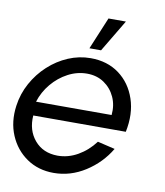

<svg xmlns="http://www.w3.org/2000/svg" viewBox="-89 -767 730 847"><g transform="rotate(10 276.0 -343.5)"><path d="M208 13Q139 13 87.2 -22.5Q35.5 -58 10.2 -117.8Q-15 -177.5 -5 -250Q2.5 -305 28.8 -352.8Q55 -400.5 94.5 -436.8Q134 -473 182.2 -493.5Q230.5 -514 282 -514Q357 -514 409.8 -475Q462.5 -436 485 -369.5Q507.5 -303 490.5 -221H76Q71 -154.5 108.8 -110Q146.5 -65.5 212 -65Q259 -65 302 -89.5Q345 -114 377 -156.5L455 -138Q415.5 -71.5 349.2 -29.2Q283 13 208 13ZM77.5 -283H416Q420.5 -327 403.8 -363.5Q387 -400 354.5 -422Q322 -444 278 -444Q234 -444 193.2 -422.5Q152.5 -401 122 -364.5Q91.5 -328 77.5 -283ZM268.5 -556 328.5 -700H406.5L320.5 -556Z"/></g></svg>

Font: Urbanist
Style: Italic
Weight: 400
Italic angle: -8°
Designer: Corey Hu
Foundry: Corey Hu
Version: Version 1.330; ttfautohint (v1.8.4.7-5d5b)